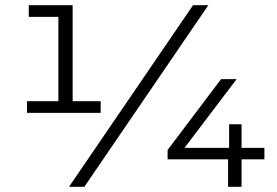

<svg xmlns="http://www.w3.org/2000/svg" viewBox="-20 -720 1069 740"><path d="M84 -285V-330H238L205 -296V-680L229 -655H91V-700H260V-296L227 -330H368V-285ZM246 0 724 -700H783L305 0ZM626 -106V-142L832 -415H892L685 -142L658 -150H999V-106ZM859 0V-106L863 -150V-241H911V0Z"/></svg>

Font: Montserrat Thin
Style: Regular
Weight: 400
Version: Version 9.000